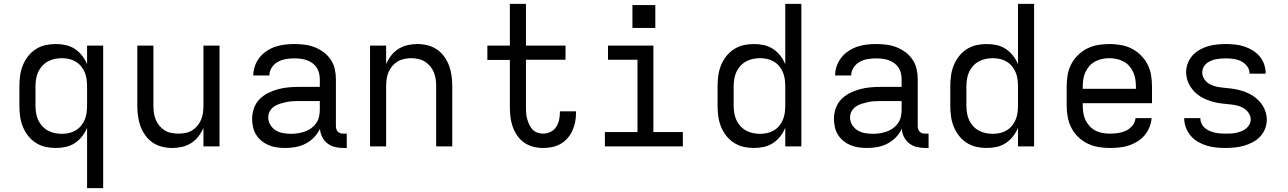

<svg xmlns="http://www.w3.org/2000/svg" viewBox="-20 -755 6640 990"><path d="M429 215V-96Q419 -72 403 -51.5Q387 -31 365.5 -17Q344 -3 318.5 2.5Q293 8 268 8Q240 8 213.5 2Q187 -4 164 -19Q141 -34 124 -56Q107 -78 97 -103.5Q87 -129 83.5 -156Q80 -183 80 -210V-310Q80 -337 83.5 -364Q87 -391 97 -416.5Q107 -442 124 -464Q141 -486 164 -501Q187 -516 213.5 -522Q240 -528 268 -528Q293 -528 318.5 -522.5Q344 -517 365.5 -503Q387 -489 403 -468.5Q419 -448 429 -424V-520H512V215ZM299 -65Q318 -65 336 -69Q354 -73 370 -82.5Q386 -92 398 -106.5Q410 -121 417 -138Q424 -155 426.5 -173.5Q429 -192 429 -210V-310Q429 -328 426.5 -346.5Q424 -365 417 -382Q410 -399 398 -413.5Q386 -428 370 -437.5Q354 -447 336 -451Q318 -455 299 -455Q280 -455 261.5 -451Q243 -447 226.5 -438Q210 -429 197 -414.5Q184 -400 176.5 -383Q169 -366 166 -347.5Q163 -329 163 -310V-210Q163 -191 166 -172.5Q169 -154 176.5 -137Q184 -120 197 -105.5Q210 -91 226.5 -82Q243 -73 261.5 -69Q280 -65 299 -65Z M868 8Q842 8 815.5 1.5Q789 -5 767 -20Q745 -35 729 -57.5Q713 -80 704 -105Q695 -130 691.5 -156.5Q688 -183 688 -210V-520H771V-210Q771 -192 773.5 -173.5Q776 -155 783 -138Q790 -121 802 -106.5Q814 -92 829.5 -82.5Q845 -73 863.5 -69.5Q882 -66 900 -66Q918 -66 936.5 -69.5Q955 -73 970.5 -82.5Q986 -92 998 -106.5Q1010 -121 1017 -138Q1024 -155 1026.5 -173.5Q1029 -192 1029 -210V-520H1112V0H1029V-96Q1019 -72 1003 -51.5Q987 -31 966 -17.5Q945 -4 919.5 2Q894 8 868 8Z M1451 8Q1429 8 1407.5 5Q1386 2 1366.5 -6Q1347 -14 1330 -27.5Q1313 -41 1301.5 -59Q1290 -77 1285 -98.5Q1280 -120 1280 -141Q1280 -169 1289 -195.5Q1298 -222 1317 -242Q1336 -262 1360.5 -274.5Q1385 -287 1412 -294.5Q1439 -302 1466.5 -304.5Q1494 -307 1521 -307H1629V-347Q1629 -363 1625 -379Q1621 -395 1612 -408Q1603 -421 1589.5 -430.5Q1576 -440 1561 -445Q1546 -450 1530 -452Q1514 -454 1498 -454Q1476 -454 1454.5 -450.5Q1433 -447 1413.5 -436.5Q1394 -426 1381.5 -407Q1369 -388 1369 -366H1286Q1286 -391 1294.5 -415Q1303 -439 1318.5 -458.5Q1334 -478 1355 -492Q1376 -506 1399.5 -514Q1423 -522 1448 -525Q1473 -528 1498 -528Q1525 -528 1551.5 -524.5Q1578 -521 1602.5 -511.5Q1627 -502 1648.5 -486Q1670 -470 1685 -448Q1700 -426 1706 -400Q1712 -374 1712 -347V-104Q1712 -97 1714.5 -89Q1717 -81 1722.5 -75.5Q1728 -70 1735.5 -68Q1743 -66 1751 -66H1768V8H1751Q1729 8 1707.5 3Q1686 -2 1668.5 -15.5Q1651 -29 1641 -49Q1631 -69 1630 -91Q1618 -66 1599 -46.5Q1580 -27 1556 -14.5Q1532 -2 1505 3Q1478 8 1451 8ZM1482 -65Q1500 -65 1518 -68Q1536 -71 1553 -77Q1570 -83 1585 -94Q1600 -105 1610.5 -120Q1621 -135 1625 -153Q1629 -171 1629 -189V-234H1521Q1505 -234 1488 -233Q1471 -232 1455 -228.5Q1439 -225 1423 -220Q1407 -215 1393 -205.5Q1379 -196 1371 -181Q1363 -166 1363 -150Q1363 -129 1374 -111Q1385 -93 1402.5 -82.5Q1420 -72 1440.5 -68.5Q1461 -65 1482 -65Z M1888 0V-520H1971V-424Q1981 -448 1997 -468.5Q2013 -489 2034 -502.5Q2055 -516 2080.5 -522Q2106 -528 2132 -528Q2158 -528 2184.5 -521.5Q2211 -515 2233 -500Q2255 -485 2271 -462.5Q2287 -440 2296 -415Q2305 -390 2308.5 -363.5Q2312 -337 2312 -310V0H2229V-310Q2229 -328 2226.5 -346.5Q2224 -365 2217 -382Q2210 -399 2198 -413.5Q2186 -428 2170.5 -437.5Q2155 -447 2136.5 -451Q2118 -455 2100 -455Q2082 -455 2063.5 -451Q2045 -447 2029.5 -437.5Q2014 -428 2002 -413.5Q1990 -399 1983 -382Q1976 -365 1973.5 -346.5Q1971 -328 1971 -310V0Z M2780 8Q2754 8 2729 1.5Q2704 -5 2683 -19.5Q2662 -34 2647 -56Q2632 -78 2623.5 -102Q2615 -126 2612 -151.5Q2609 -177 2609 -203V-446H2493V-520H2609V-735H2692V-520H2896V-447H2692V-203Q2692 -188 2693 -172.5Q2694 -157 2698 -142.5Q2702 -128 2708.5 -113.5Q2715 -99 2725 -88Q2735 -77 2750 -71.5Q2765 -66 2780 -66Q2800 -66 2818 -74.5Q2836 -83 2847 -99.5Q2858 -116 2862.5 -135.5Q2867 -155 2867 -175V-181H2950V-171Q2950 -148 2945.5 -125Q2941 -102 2931 -80.5Q2921 -59 2905.5 -41.5Q2890 -24 2869.5 -12.5Q2849 -1 2826 3.5Q2803 8 2780 8Z M3099 0V-74H3267V-447H3115V-520H3349V-74H3501V0ZM3241 -611V-729H3359V-611Z M3868 8Q3840 8 3813.5 2Q3787 -4 3764 -19Q3741 -34 3724 -56Q3707 -78 3697 -103.5Q3687 -129 3683.5 -156Q3680 -183 3680 -210V-310Q3680 -337 3683.5 -364Q3687 -391 3697 -416.5Q3707 -442 3724 -464Q3741 -486 3764 -501Q3787 -516 3813.5 -522Q3840 -528 3868 -528Q3893 -528 3918.5 -522.5Q3944 -517 3965.5 -503Q3987 -489 4003 -468.5Q4019 -448 4029 -424V-735H4112V0H4029V-96Q4019 -72 4003 -51.5Q3987 -31 3965.5 -17Q3944 -3 3918.5 2.5Q3893 8 3868 8ZM3899 -65Q3918 -65 3936 -69Q3954 -73 3970 -82.5Q3986 -92 3998 -106.5Q4010 -121 4017 -138Q4024 -155 4026.5 -173.5Q4029 -192 4029 -210V-310Q4029 -328 4026.5 -346.5Q4024 -365 4017 -382Q4010 -399 3998 -413.5Q3986 -428 3970 -437.5Q3954 -447 3936 -451Q3918 -455 3899 -455Q3880 -455 3861.5 -451Q3843 -447 3826.5 -438Q3810 -429 3797 -414.5Q3784 -400 3776.5 -383Q3769 -366 3766 -347.5Q3763 -329 3763 -310V-210Q3763 -191 3766 -172.5Q3769 -154 3776.5 -137Q3784 -120 3797 -105.5Q3810 -91 3826.5 -82Q3843 -73 3861.5 -69Q3880 -65 3899 -65Z M4451 8Q4429 8 4407.5 5Q4386 2 4366.5 -6Q4347 -14 4330 -27.5Q4313 -41 4301.5 -59Q4290 -77 4285 -98.5Q4280 -120 4280 -141Q4280 -169 4289 -195.5Q4298 -222 4317 -242Q4336 -262 4360.5 -274.5Q4385 -287 4412 -294.5Q4439 -302 4466.5 -304.5Q4494 -307 4521 -307H4629V-347Q4629 -363 4625 -379Q4621 -395 4612 -408Q4603 -421 4589.5 -430.5Q4576 -440 4561 -445Q4546 -450 4530 -452Q4514 -454 4498 -454Q4476 -454 4454.5 -450.5Q4433 -447 4413.5 -436.5Q4394 -426 4381.5 -407Q4369 -388 4369 -366H4286Q4286 -391 4294.5 -415Q4303 -439 4318.5 -458.5Q4334 -478 4355 -492Q4376 -506 4399.5 -514Q4423 -522 4448 -525Q4473 -528 4498 -528Q4525 -528 4551.5 -524.5Q4578 -521 4602.5 -511.5Q4627 -502 4648.5 -486Q4670 -470 4685 -448Q4700 -426 4706 -400Q4712 -374 4712 -347V-104Q4712 -97 4714.5 -89Q4717 -81 4722.5 -75.5Q4728 -70 4735.5 -68Q4743 -66 4751 -66H4768V8H4751Q4729 8 4707.5 3Q4686 -2 4668.5 -15.5Q4651 -29 4641 -49Q4631 -69 4630 -91Q4618 -66 4599 -46.5Q4580 -27 4556 -14.5Q4532 -2 4505 3Q4478 8 4451 8ZM4482 -65Q4500 -65 4518 -68Q4536 -71 4553 -77Q4570 -83 4585 -94Q4600 -105 4610.5 -120Q4621 -135 4625 -153Q4629 -171 4629 -189V-234H4521Q4505 -234 4488 -233Q4471 -232 4455 -228.5Q4439 -225 4423 -220Q4407 -215 4393 -205.5Q4379 -196 4371 -181Q4363 -166 4363 -150Q4363 -129 4374 -111Q4385 -93 4402.5 -82.5Q4420 -72 4440.5 -68.5Q4461 -65 4482 -65Z M5068 8Q5040 8 5013.5 2Q4987 -4 4964 -19Q4941 -34 4924 -56Q4907 -78 4897 -103.5Q4887 -129 4883.5 -156Q4880 -183 4880 -210V-310Q4880 -337 4883.5 -364Q4887 -391 4897 -416.5Q4907 -442 4924 -464Q4941 -486 4964 -501Q4987 -516 5013.5 -522Q5040 -528 5068 -528Q5093 -528 5118.5 -522.5Q5144 -517 5165.5 -503Q5187 -489 5203 -468.5Q5219 -448 5229 -424V-735H5312V0H5229V-96Q5219 -72 5203 -51.5Q5187 -31 5165.5 -17Q5144 -3 5118.5 2.5Q5093 8 5068 8ZM5099 -65Q5118 -65 5136 -69Q5154 -73 5170 -82.5Q5186 -92 5198 -106.5Q5210 -121 5217 -138Q5224 -155 5226.5 -173.5Q5229 -192 5229 -210V-310Q5229 -328 5226.5 -346.5Q5224 -365 5217 -382Q5210 -399 5198 -413.5Q5186 -428 5170 -437.5Q5154 -447 5136 -451Q5118 -455 5099 -455Q5080 -455 5061.5 -451Q5043 -447 5026.5 -438Q5010 -429 4997 -414.5Q4984 -400 4976.5 -383Q4969 -366 4966 -347.5Q4963 -329 4963 -310V-210Q4963 -191 4966 -172.5Q4969 -154 4976.5 -137Q4984 -120 4997 -105.5Q5010 -91 5026.5 -82Q5043 -73 5061.5 -69Q5080 -65 5099 -65Z M5702 8Q5673 8 5643.5 3Q5614 -2 5587.5 -15Q5561 -28 5539.5 -48.5Q5518 -69 5504.5 -95.5Q5491 -122 5485.5 -151Q5480 -180 5480 -210V-310Q5480 -339 5485 -368.5Q5490 -398 5503.5 -424Q5517 -450 5538.5 -471Q5560 -492 5586 -505Q5612 -518 5641.5 -523Q5671 -528 5700 -528Q5729 -528 5758.5 -523Q5788 -518 5814 -505Q5840 -492 5861.5 -471Q5883 -450 5896.5 -424Q5910 -398 5915 -368.5Q5920 -339 5920 -310V-223H5563V-210Q5563 -191 5566 -172Q5569 -153 5577 -136Q5585 -119 5598.5 -104.5Q5612 -90 5628.5 -81.5Q5645 -73 5664 -69.5Q5683 -66 5702 -66Q5724 -66 5745 -69Q5766 -72 5785.5 -81Q5805 -90 5819 -107Q5833 -124 5835 -146H5918Q5916 -121 5906.5 -98Q5897 -75 5881 -56.5Q5865 -38 5844 -25Q5823 -12 5799.5 -4.5Q5776 3 5751.5 5.5Q5727 8 5702 8ZM5563 -297H5837V-310Q5837 -329 5834 -347.5Q5831 -366 5823 -383.5Q5815 -401 5802.5 -415Q5790 -429 5773 -438Q5756 -447 5737.5 -451Q5719 -455 5700 -455Q5681 -455 5662.5 -451Q5644 -447 5627 -438Q5610 -429 5597.5 -415Q5585 -401 5577 -383.5Q5569 -366 5566 -347.5Q5563 -329 5563 -310Z M6299 8Q6274 8 6250 5.5Q6226 3 6202.5 -4Q6179 -11 6157.5 -23.5Q6136 -36 6120 -54.5Q6104 -73 6095 -96.5Q6086 -120 6086 -144V-146H6169Q6169 -132 6175 -118.5Q6181 -105 6192 -95.5Q6203 -86 6216 -80.5Q6229 -75 6242.5 -71.5Q6256 -68 6270.5 -67Q6285 -66 6299 -66Q6313 -66 6326.5 -66.5Q6340 -67 6353.5 -70Q6367 -73 6380 -78Q6393 -83 6404 -91.5Q6415 -100 6422 -112.5Q6429 -125 6429 -138Q6429 -157 6417.5 -173.5Q6406 -190 6389.5 -199Q6373 -208 6354 -212Q6335 -216 6316 -217.5Q6297 -219 6278 -221.5Q6259 -224 6240.5 -228.5Q6222 -233 6204.5 -240Q6187 -247 6170.5 -257Q6154 -267 6140.5 -280.5Q6127 -294 6117 -310Q6107 -326 6101.5 -344.5Q6096 -363 6096 -383Q6096 -406 6104.5 -428.5Q6113 -451 6128.5 -468.5Q6144 -486 6165 -498Q6186 -510 6208.5 -516.5Q6231 -523 6254.5 -525.5Q6278 -528 6301 -528Q6325 -528 6348.5 -525.5Q6372 -523 6395 -515.5Q6418 -508 6438.5 -495.5Q6459 -483 6474.5 -465Q6490 -447 6498 -424Q6506 -401 6506 -378V-375H6423V-376Q6423 -397 6410.5 -413.5Q6398 -430 6380 -439Q6362 -448 6341.5 -451Q6321 -454 6301 -454Q6288 -454 6275 -453Q6262 -452 6249 -449.5Q6236 -447 6223.5 -441.5Q6211 -436 6201 -428Q6191 -420 6185 -407.5Q6179 -395 6179 -382Q6179 -363 6190 -346.5Q6201 -330 6218 -321Q6235 -312 6253.5 -308Q6272 -304 6291 -302.5Q6310 -301 6329 -298.5Q6348 -296 6366.5 -291.5Q6385 -287 6403 -280Q6421 -273 6437 -263Q6453 -253 6467 -239.5Q6481 -226 6491 -210Q6501 -194 6506.5 -175.5Q6512 -157 6512 -138Q6512 -114 6503 -91Q6494 -68 6477.5 -50.5Q6461 -33 6439 -21.5Q6417 -10 6394 -3.5Q6371 3 6347 5.5Q6323 8 6299 8Z"/></svg>

Font: Nova
Style: Regular
Weight: 400
Monospace: yes
Designer: Belleve Invis
Foundry: Belleve Invis
Version: Version 24.1.4; ttfautohint (v1.8.4)